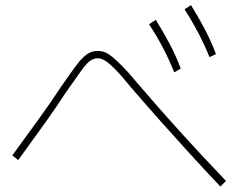

<svg xmlns="http://www.w3.org/2000/svg" viewBox="-20 -834 920 727"><path d="M640 -560Q620 -608.9 597.2 -652.8Q574.4 -696.7 544.4 -742.2L570 -758.9Q598.9 -712.2 622.2 -668.3Q645.6 -624.4 664.4 -574.4ZM773.3 -617.8Q753.3 -666.7 730.6 -710Q707.8 -753.3 678.9 -798.9L703.3 -814.4Q732.2 -767.8 755.6 -723.3Q778.9 -678.9 797.8 -628.9ZM814.4 -127.8Q753.3 -192.2 697.2 -253.9Q641.1 -315.6 587.2 -376.1Q533.3 -436.7 476.7 -502.2Q438.9 -548.9 415.6 -572.2Q392.2 -595.6 377.8 -604.4Q363.3 -613.3 350 -613.3Q335.6 -613.3 322.2 -604.4Q308.9 -595.6 288.3 -567.2Q267.8 -538.9 228.9 -483.3Q196.7 -433.3 152.8 -371.7Q108.9 -310 48.9 -227.8L26.7 -245.6Q86.7 -327.8 131.1 -389.4Q175.6 -451.1 208.9 -502.2Q238.9 -545.6 258.9 -573.3Q278.9 -601.1 293.9 -615.6Q308.9 -630 321.7 -635.6Q334.4 -641.1 350 -641.1Q364.4 -641.1 377.2 -636.1Q390 -631.1 405.6 -618.3Q421.1 -605.6 443.3 -583.3Q465.6 -561.1 496.7 -523.3Q580 -425.6 661.7 -335.6Q743.3 -245.6 835.6 -148.9Z"/></svg>

Font: Paperlogy 1 Thin
Style: Regular
Weight: 250
Designer: redesigned by Lee Juim, glyphs from Gmarket Sans & Montserrat
Foundry: PT&
Version: Version 1.001